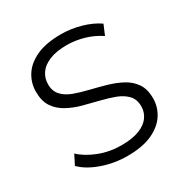

<svg xmlns="http://www.w3.org/2000/svg" viewBox="-163 -842 954 985"><g transform="rotate(-30 313.5 -350.0)"><path d="M314 6Q236 6 164.5 -19.5Q93 -45 54 -85L83 -142Q120 -106 182.5 -81.5Q245 -57 314 -57Q380 -57 421.5 -73.5Q463 -90 482.5 -118Q502 -146 502 -180Q502 -221 478.5 -246Q455 -271 417 -285.5Q379 -300 333 -311Q287 -322 241 -334.5Q195 -347 156.5 -368Q118 -389 94.5 -423.5Q71 -458 71 -514Q71 -566 98.5 -609.5Q126 -653 183 -679.5Q240 -706 329 -706Q388 -706 446 -689.5Q504 -673 546 -644L521 -585Q476 -615 425.5 -629Q375 -643 328 -643Q265 -643 224 -626Q183 -609 163.5 -580.5Q144 -552 144 -516Q144 -475 167.5 -450Q191 -425 229.5 -411Q268 -397 314 -386Q360 -375 405.5 -362Q451 -349 489.5 -328.5Q528 -308 551.5 -274Q575 -240 575 -185Q575 -134 547 -90.5Q519 -47 461.5 -20.5Q404 6 314 6Z"/></g></svg>

Font: Modern
Style: Small
Weight: 400
Designer: Julieta Ulanovsky
Foundry: Julieta Ulanovsky
Version: Version 8.000